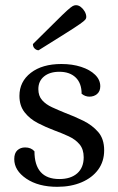

<svg xmlns="http://www.w3.org/2000/svg" viewBox="-20 -709 456 741"><path d="M201 12Q128 12 81.5 -19.5Q35 -51 35 -95Q35 -118 47 -129Q59 -140 77 -140Q100 -140 113 -125Q113 -72 137 -45Q161 -18 209 -18Q253 -18 278 -40Q303 -62 303 -102Q303 -133 287 -152Q271 -171 245 -183Q219 -195 189 -206Q157 -218 126 -234Q95 -250 75 -275.5Q55 -301 55 -339Q55 -394 99 -428Q143 -462 217 -462Q259 -462 293 -451Q327 -440 347 -420.5Q367 -401 367 -376Q367 -357 355 -346.5Q343 -336 325 -336Q309 -336 295 -347Q295 -388 272 -410Q249 -432 209 -432Q172 -432 150 -414Q128 -396 128 -365Q128 -339 142.5 -322.5Q157 -306 181 -295Q205 -284 232 -273Q267 -260 301.5 -243Q336 -226 359 -199.5Q382 -173 382 -129Q382 -86 359 -54.5Q336 -23 295 -5.5Q254 12 201 12ZM129 -515Q121 -515 114 -521.5Q107 -528 107 -539Q162 -593 193 -624Q224 -655 239 -668.5Q254 -682 260.5 -685.5Q267 -689 273 -689Q283 -689 292 -682Q301 -675 307 -664.5Q313 -654 313 -643Q313 -638 309 -633Q305 -628 288 -616Q271 -604 233.5 -580.5Q196 -557 129 -515Z"/></svg>

Font: Pitagon Serif
Style: Regular
Weight: 400
Designer: Travis Tran
Foundry: Pitagon
Version: Version 1.000;gftools[0.9.26]